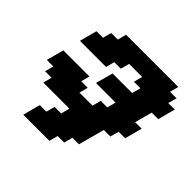

<svg xmlns="http://www.w3.org/2000/svg" viewBox="-208 -838 1300 1300"><g transform="rotate(45 442.0 -187.5)"><path d="M183.1 250H433.1L449.7 187.5H512.2L528.8 125H591.3L641.6 -62.5H704.1L721.2 -125H783.7Q789.1 -145.5 800 -187.3Q811 -229 816.9 -250H754.4Q759.8 -270.5 771 -312.3Q782.2 -354 788.1 -375H850.6Q856 -395.5 866.9 -437.3Q877.9 -479 883.8 -500H821.3L838.4 -562.5H775.9L792.5 -625H292.5L275.9 -562.5H213.4L196.3 -500H133.8Q128.4 -479 117.2 -437.5Q106 -396 100.6 -375H350.6L367.2 -437.5H429.7L446.3 -500H571.3L554.7 -437.5H617.2L600.6 -375H413.1Q407.2 -354 396 -312.3Q384.8 -270.5 379.4 -250H566.9L550.3 -187.5H487.8L471.2 -125H346.2L362.8 -187.5H300.3L316.9 -250H66.9Q61.5 -229 50.3 -187.3Q39.1 -145.5 33.7 -125H96.2L79.1 -62.5H141.6L125 0H375L358.4 62.5H295.9L278.8 125H216.3Q210.4 145.5 199.5 187.3Q188.5 229 183.1 250Z"/></g></svg>

Font: Faithful 32x
Style: BoldOblique
Weight: 400
Foundry: Faithful Resource Pack
Version: Version 1.0; January 27, 2023